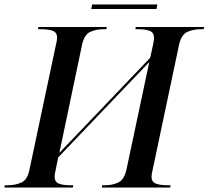

<svg xmlns="http://www.w3.org/2000/svg" viewBox="-42 -834 928 854"><path d="M-22 0 -21 -10H-8Q26 -10 53 -22Q80 -34 89 -79L207 -636Q212 -655 212 -666Q212 -689 193.5 -696.5Q175 -704 140 -704H127L129 -714H433L431 -704H418Q385 -704 359 -692Q333 -680 323 -635L222 -154L626 -577L639 -636Q643 -655 643 -666Q643 -689 624.5 -696.5Q606 -704 573 -704H560L562 -714H866L864 -704H851Q818 -704 791 -692Q764 -680 754 -633L637 -79Q632 -60 632 -48Q632 -25 651 -17.5Q670 -10 704 -10H717L715 0H411L412 -10H425Q458 -10 484.5 -22.5Q511 -35 521 -82L622 -558L217 -134L205 -76Q201 -59 201 -48Q201 -25 219.5 -17.5Q238 -10 271 -10H284L282 0ZM364 -794 368 -814H658L654 -794Z"/></svg>

Font: Noto Serif Display Medium
Style: Italic
Weight: 500
Italic angle: -12°
Designer: Monotype Design Team
Foundry: Monotype Imaging Inc.
Version: Version 2.009